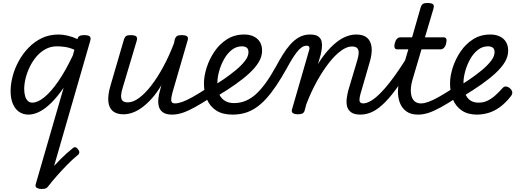

<svg xmlns="http://www.w3.org/2000/svg" viewBox="-20 -750 3507 1285"><path d="M301 499Q292 511 276 509Q260 507 251 496Q242 485 253 471Q278 436 310.5 397Q343 358 382.5 318Q422 278 468 241Q477 233 486.5 236Q496 239 503 251Q512 261 510.5 271.5Q509 282 499 289Q467 315 431 351.5Q395 388 361.5 426Q328 464 301 499ZM170 17Q134 17 107 -2Q80 -21 65.5 -56.5Q51 -92 51 -140Q51 -187 64.5 -239Q78 -291 105 -340.5Q132 -390 171 -430.5Q210 -471 260 -495Q310 -519 372 -519Q402 -519 435 -511Q468 -503 499 -488V-491Q503 -504 513 -509.5Q523 -515 542 -515Q572 -515 581 -506Q590 -497 584 -477L305 489Q301 502 291 508.5Q281 515 258 515Q241 515 227.5 508Q214 501 219 483L406 -163Q364 -102 323.5 -62Q283 -22 244.5 -2.5Q206 17 170 17ZM142 -155Q142 -128 148 -107Q154 -86 166.5 -74.5Q179 -63 196 -63Q232 -63 276.5 -99Q321 -135 369.5 -205Q418 -275 467 -378L478 -417Q444 -432 414.5 -436Q385 -440 361 -440Q320 -440 285.5 -421.5Q251 -403 224.5 -372Q198 -341 179.5 -303Q161 -265 151.5 -226.5Q142 -188 142 -155Z M806 15Q761 15 735 -6.5Q709 -28 705 -71.5Q701 -115 720 -179L809 -484Q815 -503 824.5 -509Q834 -515 853 -515Q883 -515 892 -506Q901 -497 895 -477L800 -159Q792 -134 790.5 -112Q789 -90 799 -77.5Q809 -65 836 -65Q871 -65 911 -94.5Q951 -124 992 -177Q1033 -230 1072.5 -302.5Q1112 -375 1145 -462L1149 -484Q1155 -503 1165 -509Q1175 -515 1194 -515Q1224 -515 1233 -506Q1242 -497 1235 -477L1139 -147Q1124 -96 1126 -77Q1128 -58 1150 -58Q1164 -58 1171 -46.5Q1178 -35 1176.5 -20.5Q1175 -6 1164 5.5Q1153 17 1132 17Q1091 17 1070 1.5Q1049 -14 1043 -38Q1037 -62 1040 -90.5Q1043 -119 1051 -145L1060 -180Q1032 -132 1000.5 -96Q969 -60 936.5 -35Q904 -10 871 2.5Q838 15 806 15Z M1132 17Q1118 17 1111.5 5.5Q1105 -6 1106.5 -20.5Q1108 -35 1119 -46.5Q1130 -58 1151 -58Q1172 -58 1200 -68Q1228 -78 1269.5 -101Q1311 -124 1372 -164Q1386 -172 1397 -167.5Q1408 -163 1413 -151Q1418 -139 1415.5 -125Q1413 -111 1398 -102Q1331 -58 1282.5 -31.5Q1234 -5 1199 6Q1164 17 1132 17Z M1405 -172Q1438 -193 1479 -221Q1520 -249 1557.5 -280Q1595 -311 1619 -342Q1643 -373 1643 -400Q1643 -423 1630.5 -431.5Q1618 -440 1599 -440Q1561 -440 1530.5 -415.5Q1500 -391 1479 -353Q1458 -315 1446.5 -273Q1435 -231 1435 -198Q1435 -167 1440.5 -141.5Q1446 -116 1460 -98Q1474 -80 1495.5 -70Q1517 -60 1548 -60Q1562 -60 1567.5 -48.5Q1573 -37 1571 -21.5Q1569 -6 1560 5.5Q1551 17 1536 17Q1469 17 1427 -10.5Q1385 -38 1365 -85Q1345 -132 1345 -192Q1345 -241 1363 -297.5Q1381 -354 1415 -404.5Q1449 -455 1499 -487Q1549 -519 1614 -519Q1651 -519 1678 -506Q1705 -493 1719.5 -469Q1734 -445 1734 -411Q1734 -372 1712 -335Q1690 -298 1649.5 -260.5Q1609 -223 1555 -185Q1501 -147 1436 -108Z M1536 17Q1517 17 1509.5 5.5Q1502 -6 1504 -21.5Q1506 -37 1517 -48.5Q1528 -60 1547 -60Q1587 -60 1623.5 -75Q1660 -90 1693 -120Q1726 -150 1759.5 -196.5Q1793 -243 1827 -305Q1849 -346 1872.5 -384Q1896 -422 1923 -452.5Q1950 -483 1982.5 -501Q2015 -519 2055 -519Q2066 -519 2069 -507.5Q2072 -496 2068 -481.5Q2064 -467 2055 -455.5Q2046 -444 2032 -444Q2014 -444 1997.5 -432Q1981 -420 1965 -399Q1949 -378 1932.5 -351Q1916 -324 1899 -292Q1862 -226 1828 -175.5Q1794 -125 1760.5 -88.5Q1727 -52 1692 -28.5Q1657 -5 1619 6Q1581 17 1536 17Z M2393 17Q2351 17 2330 1.5Q2309 -14 2303 -38Q2297 -62 2300.5 -90.5Q2304 -119 2311 -145L2371 -346Q2379 -372 2380.5 -393Q2382 -414 2372 -426.5Q2362 -439 2335 -439Q2302 -439 2262.5 -410.5Q2223 -382 2182.5 -330.5Q2142 -279 2102.5 -208.5Q2063 -138 2030 -52L2019 -11Q2016 2 2005.5 8.5Q1995 15 1972 15Q1955 15 1942 8Q1929 1 1934 -17L2050 -418Q2053 -429 2049 -436.5Q2045 -444 2033 -444Q2021 -444 2016 -455.5Q2011 -467 2013.5 -481.5Q2016 -496 2027 -507.5Q2038 -519 2055 -519Q2092 -519 2110 -506Q2128 -493 2132.5 -472Q2137 -451 2134 -427.5Q2131 -404 2126 -383L2108 -321Q2138 -370 2169.5 -406.5Q2201 -443 2233.5 -468.5Q2266 -494 2299 -506.5Q2332 -519 2365 -519Q2411 -519 2436.5 -497.5Q2462 -476 2467 -433.5Q2472 -391 2452 -326L2400 -147Q2384 -96 2386 -77Q2388 -58 2411 -58Q2425 -58 2432 -46.5Q2439 -35 2437.5 -20.5Q2436 -6 2425 5.5Q2414 17 2393 17Z M2392 17Q2378 17 2371.5 5.5Q2365 -6 2366.5 -20.5Q2368 -35 2379 -46.5Q2390 -58 2411 -58Q2434 -58 2465 -76.5Q2496 -95 2536 -137Q2576 -179 2626.5 -249.5Q2677 -320 2738 -423Q2746 -437 2760.5 -435.5Q2775 -434 2783.5 -423Q2792 -412 2785 -399Q2714 -274 2659 -193.5Q2604 -113 2558.5 -67Q2513 -21 2473 -2Q2433 17 2392 17Z M2776 17Q2730 17 2700.5 -4Q2671 -25 2657 -60Q2643 -95 2643.5 -139.5Q2644 -184 2657 -230L2713 -420H2637Q2626 -420 2621.5 -430Q2617 -440 2622 -460Q2627 -480 2636.5 -490Q2646 -500 2658 -500H2738L2795 -699Q2801 -718 2810.5 -724Q2820 -730 2840 -730Q2870 -730 2878.5 -721Q2887 -712 2881 -692L2824 -500H2951Q2962 -500 2966.5 -490.5Q2971 -481 2966 -460Q2962 -441 2952 -430.5Q2942 -420 2931 -420H2801L2743 -224Q2730 -182 2729.5 -150.5Q2729 -119 2737 -98.5Q2745 -78 2760.5 -68Q2776 -58 2795 -58Q2809 -58 2816 -46.5Q2823 -35 2821 -20.5Q2819 -6 2808 5.5Q2797 17 2776 17Z M2779 17Q2765 17 2758.5 5.5Q2752 -6 2753.5 -20.5Q2755 -35 2766 -46.5Q2777 -58 2798 -58Q2819 -58 2847 -68Q2875 -78 2916.5 -101Q2958 -124 3019 -164Q3033 -172 3044 -167.5Q3055 -163 3060 -151Q3065 -139 3062.5 -125Q3060 -111 3045 -102Q2978 -58 2929.5 -31.5Q2881 -5 2846 6Q2811 17 2779 17Z M3172 17Q3111 17 3070.5 -10.5Q3030 -38 3011 -85Q2992 -132 2992 -192Q2992 -241 3010 -297.5Q3028 -354 3062 -404.5Q3096 -455 3146 -487Q3196 -519 3261 -519Q3298 -519 3325 -506Q3352 -493 3366.5 -469Q3381 -445 3381 -411Q3381 -372 3359 -335Q3337 -298 3296.5 -260.5Q3256 -223 3202 -185Q3148 -147 3083 -108L3052 -172Q3085 -193 3126 -221Q3167 -249 3204.5 -280Q3242 -311 3266 -342Q3290 -373 3290 -400Q3290 -423 3277.5 -431.5Q3265 -440 3246 -440Q3208 -440 3177.5 -415.5Q3147 -391 3126 -353Q3105 -315 3093.5 -273Q3082 -231 3082 -198Q3082 -157 3092.5 -126.5Q3103 -96 3125.5 -79.5Q3148 -63 3183 -63Q3216 -63 3243.5 -76.5Q3271 -90 3295.5 -112Q3320 -134 3343 -160Q3355 -174 3370.5 -170.5Q3386 -167 3396 -156Q3407 -145 3408.5 -133Q3410 -121 3399 -106Q3362 -59 3324 -32Q3286 -5 3247.5 6Q3209 17 3172 17Z"/></svg>

Font: Playwrite AU QLD
Style: Regular
Weight: 400
Designer: Veronika Burian, José Scaglione
Foundry: TypeTogether
Version: Version 1.002